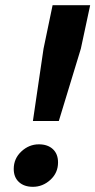

<svg xmlns="http://www.w3.org/2000/svg" viewBox="-20 -710 368 741"><path d="M107 -243 148 -522 183 -690H328L292 -522L207 -243ZM33 -58Q33 -98 62.5 -125.5Q92 -153 130 -153Q164 -153 184 -134.5Q204 -116 204 -83Q204 -43 174.5 -16Q145 11 107 11Q73 11 53 -7.5Q33 -26 33 -58Z"/></svg>

Font: Radio Canada SemiBold
Style: Italic
Weight: 600
Italic angle: -12°
Designer: Charles Daoud, Etienne Aubert Bonn, Alexandre Saumier Demers, Jacques Le Bailly
Foundry: Radio-Canada
Version: Version 2.104; ttfautohint (v1.8.4.7-5d5b);gftools[0.9.28.de